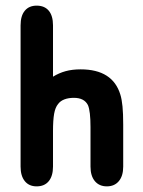

<svg xmlns="http://www.w3.org/2000/svg" viewBox="-20 -651 506 681"><path d="M168 -379V-561Q168 -595 153 -613Q138 -631 110 -631Q83 -631 68 -613Q53 -595 53 -561V-60Q53 -27 68 -8.5Q83 10 110 10Q138 10 153 -8.5Q168 -27 168 -60V-186Q168 -225 172 -247.5Q176 -270 186 -282Q194 -293 208.5 -298.5Q223 -304 242 -304Q279 -304 292 -278Q301 -257 301 -200V-60Q301 -27 316.5 -8.5Q332 10 359 10Q386 10 401.5 -8.5Q417 -27 417 -60V-209Q417 -248 414.5 -273.5Q412 -299 407 -315Q380 -405 266 -405Q236 -405 212.5 -398.5Q189 -392 168 -379Z"/></svg>

Font: Beiruti
Style: Bold
Weight: 700
Designer: Arlette Boutros
Foundry: Boutros
Version: Version 1.41